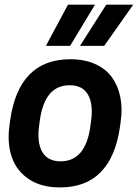

<svg xmlns="http://www.w3.org/2000/svg" viewBox="-20 -800 598 833"><path d="M440.9 -779.8H558.1L432.1 -601.1H327.1ZM274.9 -779.8H392.1L284.2 -601.1H179.2ZM243.2 -100.1Q351.1 -100.1 372.1 -252L375 -273.9Q385.3 -347.2 362.1 -388.7Q338.9 -430.2 282.2 -430.2Q173.8 -430.2 152.8 -277.8L149.9 -255.9Q139.6 -182.6 163.1 -141.4Q186.5 -100.1 243.2 -100.1ZM240.2 13.2Q158.7 13.2 105 -22.9Q51.3 -59.1 31 -118.9Q10.7 -178.7 21 -254.9L23.9 -276.9Q61 -543 285.2 -543Q346.7 -543 392.8 -522.2Q439 -501.5 465.3 -465.1Q491.7 -428.7 501.7 -380.1Q511.7 -331.5 503.9 -274.9L501 -252.9Q463.9 13.2 240.2 13.2Z"/></svg>

Font: Cooper Hewitt
Style: Semibold Italic
Weight: 710
Designer: Village Type and Design LLC
Foundry: Cooper Hewitt Smithsonian Design Museum
Version: 1.000